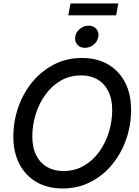

<svg xmlns="http://www.w3.org/2000/svg" viewBox="-20 -1071 797 1102"><path d="M338.9 10.7Q253.9 10.7 190.4 -25.6Q127 -62 91.8 -128.9Q56.6 -195.8 56.6 -287.1Q56.6 -374 84.7 -454.8Q112.8 -535.6 165 -599.6Q217.3 -663.6 289.8 -700.9Q362.3 -738.3 450.7 -738.3Q536.1 -738.3 599.4 -701.9Q662.6 -665.5 697.5 -598.6Q732.4 -531.7 732.4 -439.9Q732.4 -352.5 704.3 -271.7Q676.3 -190.9 624 -127.2Q571.8 -63.5 499.5 -26.4Q427.2 10.7 338.9 10.7ZM343.3 -89.4Q408.7 -89.4 460.7 -119.1Q512.7 -148.9 549.1 -199.5Q585.4 -250 604.7 -312.3Q624 -374.5 624 -439.5Q624 -503.9 601.3 -548.3Q578.6 -592.8 538.8 -615.5Q499 -638.2 446.3 -638.2Q380.9 -638.2 328.9 -608.2Q276.9 -578.1 240.5 -527.6Q204.1 -477.1 184.8 -414.8Q165.5 -352.5 165.5 -288.1Q165.5 -223.6 188.2 -179.2Q210.9 -134.8 251 -112.1Q291 -89.4 343.3 -89.4ZM467.3 -796.4Q439.9 -796.4 423.8 -814.9Q407.7 -833.5 411.6 -860.4Q416 -886.7 438.5 -905.3Q460.9 -923.8 488.3 -923.8Q516.1 -923.8 532.5 -905.3Q548.8 -886.7 544.4 -860.4Q540 -833.5 517.6 -814.9Q495.1 -796.4 467.3 -796.4ZM659.2 -1051.3 646.5 -982.9H372.1L384.8 -1051.3Z"/></svg>

Font: Inter 24pt Medium
Style: Italic
Weight: 500
Italic angle: -9.3988°
Designer: Rasmus Andersson
Foundry: rsms
Version: Version 4.001;git-66647c0bb